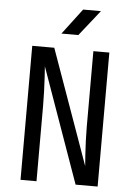

<svg xmlns="http://www.w3.org/2000/svg" viewBox="-62 -996 724 1042"><g transform="rotate(5 300.0 -475.0)"><path d="M90 0V-730H210L433 -105Q431 -130 428.5 -166.5Q426 -203 424.5 -243.5Q423 -284 423 -320V-730H510V0H390L168 -625Q170 -601 172 -564.5Q174 -528 175.5 -487.5Q177 -447 177 -410V0ZM242 -810 348 -950H445L334 -810Z"/></g></svg>

Font: JetBrains Mono Zero
Style: Regular-Zero
Weight: 400
Designer: Philipp Nurullin, Konstantin Bulenkov
Foundry: JetBrains
Version: Version 2.211